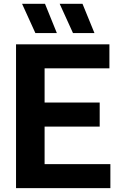

<svg xmlns="http://www.w3.org/2000/svg" viewBox="-20 -968 618 988"><path d="M62.5 0V-740H543V-616.5H209.5V-440.5H493V-316.5H209.5V-123.5H548V0ZM355.5 -798 287 -948.5H404.5L466 -798ZM162 -798 93.5 -948.5H211.5L272.5 -798Z"/></svg>

Font: Encode Sans Semi Condensed
Style: Bold
Weight: 700
Width: 4
Designer: Multiple Designers
Foundry: Impallari Type
Version: Version 3.000; ttfautohint (v1.8.3) -l 8 -r 50 -G 200 -x 14 